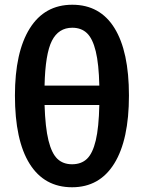

<svg xmlns="http://www.w3.org/2000/svg" viewBox="-20 -775 608 810"><path d="M524 -372Q524 -185 462 -85Q400 15 284 15Q167 15 105 -84Q43 -183 43 -372Q43 -555 105.5 -655Q168 -755 285 -755Q402 -755 463 -656.5Q524 -558 524 -372ZM168 -414H399Q397 -505 384 -558.5Q371 -612 347 -635Q323 -658 285 -658Q227 -658 199 -603Q171 -548 168 -414ZM399 -332H168Q171 -237 184.5 -182.5Q198 -128 222 -105Q246 -82 284 -82Q323 -82 347 -105Q371 -128 384 -182.5Q397 -237 399 -332Z"/></svg>

Font: Fira Sans Medium
Style: Regular
Weight: 500
Designer: bBox Type GmbH & Carrois Corporate GbR & Edenspiekermann AG
Foundry: bBox Type GmbH & Carrois Corporate GbR & Edenspiekermann AG
Version: Version 4.301